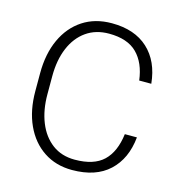

<svg xmlns="http://www.w3.org/2000/svg" viewBox="-108 -817 865 922"><g transform="rotate(15 324.5 -356.0)"><path d="M533.2 -222.2H593.3Q582.5 -113.8 516.1 -52Q449.7 9.8 332 9.8Q251.5 9.8 191.2 -30.3Q130.9 -70.3 97.7 -142.6Q64.5 -214.8 64.5 -311V-399.9Q64.5 -496.1 97.7 -568.4Q130.9 -640.6 191.9 -680.7Q252.9 -720.7 335.9 -720.7Q449.7 -720.7 516.1 -659.4Q582.5 -598.1 593.3 -488.8H533.2Q522.5 -574.7 475.1 -621.8Q427.7 -668.9 335.9 -668.9Q270 -668.9 222.7 -635.5Q175.3 -602.1 149.9 -541.7Q124.5 -481.4 124.5 -400.9V-311Q124.5 -232.9 148.9 -172.1Q173.3 -111.3 219.7 -76.4Q266.1 -41.5 332 -41.5Q426.8 -41.5 474.4 -86.9Q522 -132.3 533.2 -222.2Z"/></g></svg>

Font: Vazirmatn UI ExtraLight
Style: Regular
Weight: 200
Designer: Saber Rastikerdar
Foundry: Saber Rastikerdar
Version: Version 33.003